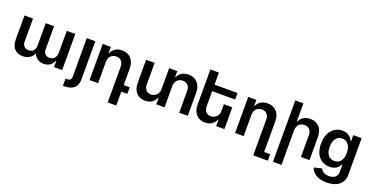

<svg xmlns="http://www.w3.org/2000/svg" viewBox="-29 -1617 5279 2723"><g transform="rotate(20 2610.0 -255.5)"><path d="M704.1 -544.9H833V0H710V-92.8H703.1Q686 -45.4 647 -19.3Q607.9 6.8 553.2 6.8Q499 6.8 460 -19.8Q420.9 -46.4 404.8 -92.8H399.9Q381.8 -46.9 338.4 -20Q294.9 6.8 235.8 6.8Q158.7 6.8 112.3 -41.7Q65.9 -90.3 65.9 -179.2V-544.9H194.8V-199.2Q194.8 -151.4 220.9 -126.2Q247.1 -101.1 288.1 -101.1Q333.5 -101.1 359.9 -129.9Q386.2 -158.7 386.2 -205.1V-544.9H512.2V-193.8Q512.2 -151.9 537.4 -126.5Q562.5 -101.1 604 -101.1Q646.5 -101.1 675.3 -132.6Q704.1 -164.1 704.1 -213.9Z M1005.9 28.8V-544.9H1134.8V30.8Q1134.8 118.2 1085.7 161.6Q1036.6 205.1 944.8 205.1Q940.4 205.1 931.9 204.6Q923.3 204.1 918.9 204.1V99.1Q937.5 99.1 948.7 98.1Q960 97.2 972.2 93.3Q984.4 89.4 991 82Q997.6 74.7 1001.7 61.5Q1005.9 48.3 1005.9 28.8Z M1725.6 -347.2V-98.1H1816.9V0H1725.6V210H1596.7V-327.1Q1596.7 -382.3 1568.8 -413.1Q1541 -443.8 1490.7 -443.8Q1439 -443.8 1407.2 -410.4Q1375.5 -377 1375.5 -319.8V0H1246.6V-544.9H1369.6V-453.1H1375.5Q1394.5 -500 1436.8 -526.6Q1479 -553.2 1538.6 -553.2Q1624 -553.2 1674.8 -498.8Q1725.6 -444.3 1725.6 -347.2Z M2378.4 -319.8V0H2253.4V-97.2H2247.6Q2228 -49.8 2185.3 -21.5Q2142.6 6.8 2083.5 6.8Q2001 6.8 1951.2 -47.9Q1901.4 -102.5 1901.4 -198.2V-544.9H2030.3V-217.8Q2030.3 -166 2058.1 -135.5Q2085.9 -105 2133.3 -105Q2178.7 -105 2214.1 -138.2Q2249.5 -171.4 2249.5 -229V-544.9H2372.6V-453.1H2378.4Q2397.5 -500 2439.7 -526.6Q2481.9 -553.2 2541.5 -553.2Q2627 -553.2 2677.7 -498.8Q2728.5 -444.3 2728.5 -347.2V0H2599.6V-327.1Q2599.6 -382.3 2571.8 -413.1Q2543.9 -443.8 2493.7 -443.8Q2441.9 -443.8 2410.2 -410.4Q2378.4 -377 2378.4 -319.8Z M3153.3 -229V-329.1H3281.2V0H3157.2V-97.2H3151.4Q3131.8 -49.8 3089.1 -21.5Q3046.4 6.8 2987.3 6.8Q2904.8 6.8 2855 -47.9Q2805.2 -102.5 2805.2 -198.2V-727.1H2934.1V-544.9H3281.2V-446.8H2934.1V-217.8Q2934.1 -166 2961.9 -135.5Q2989.7 -105 3037.1 -105Q3082.5 -105 3117.9 -138.2Q3153.3 -171.4 3153.3 -229Z M3921.9 -347.2V111.8H4013.2V210H3793V-327.1Q3793 -382.3 3765.1 -413.1Q3737.3 -443.8 3687 -443.8Q3635.3 -443.8 3603.5 -410.4Q3571.8 -377 3571.8 -319.8V0H3442.9V-544.9H3565.9V-453.1H3571.8Q3590.8 -500 3633.1 -526.6Q3675.3 -553.2 3734.9 -553.2Q3820.3 -553.2 3871.1 -498.8Q3921.9 -444.3 3921.9 -347.2Z M4215.8 -319.8V199.2H4086.9V-727.1H4209.5V-453.1H4215.8Q4234.9 -500 4277.1 -526.6Q4319.3 -553.2 4378.9 -553.2Q4464.4 -553.2 4515.1 -498.8Q4565.9 -444.3 4565.9 -347.2V0H4436.5V-327.1Q4436.5 -382.3 4408.7 -413.1Q4380.9 -443.8 4330.6 -443.8Q4278.8 -443.8 4247.3 -410.4Q4215.8 -377 4215.8 -319.8Z M4899.4 -108.9Q4960.9 -108.9 4994.6 -152.6Q5028.3 -196.3 5028.3 -274.9Q5028.3 -353.5 4994.4 -400.1Q4960.4 -446.8 4899.4 -446.8Q4836.9 -446.8 4803.5 -399.4Q4770 -352.1 4770 -274.9Q4770 -198.2 4803.5 -153.6Q4836.9 -108.9 4899.4 -108.9ZM4898.4 215.8Q4799.3 215.8 4737.5 177.2Q4675.8 138.7 4658.2 78.1L4773.4 49.8Q4808.1 119.1 4900.4 119.1Q4958.5 119.1 4992.9 91.1Q5027.3 63 5027.3 4.9V-98.1H5020Q4975.1 -7.8 4863.3 -7.8Q4815.9 -7.8 4775.6 -24.7Q4735.4 -41.5 4704.8 -74Q4674.3 -106.4 4656.7 -158Q4639.2 -209.5 4639.2 -274.9Q4639.2 -404.8 4702.9 -479Q4766.6 -553.2 4864.3 -553.2Q4897.9 -553.2 4925.8 -543.7Q4953.6 -534.2 4971.7 -518.3Q4989.7 -502.4 5001 -487.3Q5012.2 -472.2 5020 -455.1H5028.3V-544.9H5154.3V8.8Q5154.3 76.7 5120.8 124Q5087.4 171.4 5030.5 193.6Q4973.6 215.8 4898.4 215.8Z"/></g></svg>

Font: Telcell.Market SemBd
Style: Regular
Weight: 600
Designer: Rasmus Andersson, Sedrak Mkrtchyan
Version: Version 3.019;git-0a5106e0b